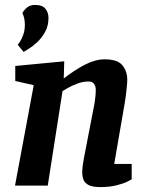

<svg xmlns="http://www.w3.org/2000/svg" viewBox="-20 -754 597 780"><path d="M76 -543 52 -572Q54 -574 61 -584.5Q68 -595 74.5 -613Q81 -631 81 -653Q81 -671 77.5 -683Q74 -695 71 -701Q78 -714 90.5 -724Q103 -734 122 -734Q152 -734 164.5 -718.5Q177 -703 177 -681Q177 -649 163 -624Q149 -599 130.5 -582Q112 -565 95.5 -555Q79 -545 76 -543ZM387 6Q354 6 338.5 -3Q323 -12 318.5 -25.5Q314 -39 314 -52Q314 -68 316.5 -84.5Q319 -101 321 -112L364 -334Q366 -347 367.5 -360.5Q369 -374 369 -390Q369 -404 362 -413.5Q355 -423 339 -423Q318 -423 296 -415Q274 -407 257 -397.5Q240 -388 234 -384L174 0H41L117 -408L42 -425V-486L241 -505L239 -436H240Q262 -453 283.5 -467Q305 -481 325.5 -491.5Q346 -502 366 -507.5Q386 -513 405 -513Q458 -513 477.5 -488.5Q497 -464 497 -430Q497 -419 495 -400Q493 -381 491 -364Q489 -347 487 -337L444 -88H515V-26Q513 -24 497 -16Q481 -8 453 -1Q425 6 387 6Z"/></svg>

Font: Faustina Light
Style: Bold Italic
Weight: 700
Italic angle: -8°
Version: Version 1.200